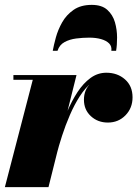

<svg xmlns="http://www.w3.org/2000/svg" viewBox="-20 -768 564 788"><path d="M0 0 114.5 -440.5H35V-460H294L179 0ZM200.5 -133Q210 -173.5 223.5 -219.5Q237 -265.5 255.8 -309.8Q274.5 -354 298.2 -390.2Q322 -426.5 351.5 -448Q381 -469.5 416.5 -469.5Q462 -469.5 493 -442.2Q524 -415 524 -368.5Q524 -324.5 495 -294.8Q466 -265 422.5 -265Q381.5 -265 353 -291.2Q324.5 -317.5 324.5 -358.5Q324.5 -401 353.2 -426.8Q382 -452.5 424 -452.5Q466 -452.5 494.5 -431.2Q523 -410 523 -368.5L503.5 -369Q503.5 -408.5 479 -429.5Q454.5 -450.5 414.5 -450.5Q383.5 -450.5 356.8 -429.2Q330 -408 307.5 -373Q285 -338 266.8 -295.8Q248.5 -253.5 234.8 -211Q221 -168.5 212 -133ZM196.5 -559.5Q200.5 -582 209.2 -614Q218 -646 235.2 -676.5Q252.5 -707 282 -727.5Q311.5 -748 356.5 -748Q398 -748 420.5 -727.5Q443 -707 451.8 -676.5Q460.5 -646 460.5 -614Q460.5 -582 456.5 -559.5H437Q439.5 -578 427.8 -589.8Q416 -601.5 394.8 -607.5Q373.5 -613.5 346.5 -613.5Q319.5 -613.5 292.5 -610Q265.5 -606.5 244.8 -595.2Q224 -584 216 -559.5Z"/></svg>

Font: Bodoni Moda 11pt Black
Style: Italic
Weight: 900
Italic angle: -13°
Designer: Owen Earl
Foundry: indestructible type
Version: Version 2.004